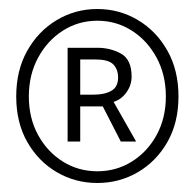

<svg xmlns="http://www.w3.org/2000/svg" viewBox="-20 -732 432 426"><path d="M196 -326Q147 -326 106 -350Q65 -374 40.5 -417Q16 -460 16 -518Q16 -576 40.5 -619.5Q65 -663 106 -687.5Q147 -712 196 -712Q245 -712 286 -687.5Q327 -663 351.5 -619.5Q376 -576 376 -518Q376 -460 351.5 -417Q327 -374 286 -350Q245 -326 196 -326ZM196 -352Q238 -352 272.5 -373.5Q307 -395 327.5 -432.5Q348 -470 348 -518Q348 -566 327.5 -604Q307 -642 272.5 -664Q238 -686 196 -686Q154 -686 119.5 -664Q85 -642 64.5 -604Q44 -566 44 -518Q44 -470 64.5 -432.5Q85 -395 119.5 -373.5Q154 -352 196 -352ZM130 -418V-626H196Q225 -626 248.5 -613Q272 -600 272 -562Q272 -543 260.5 -527Q249 -511 232 -506L282 -418H248L208 -496H158V-418ZM158 -522H188Q212 -522 227 -530.5Q242 -539 242 -560Q242 -578 231.5 -589Q221 -600 192 -600H158Z"/></svg>

Font: Source Sans 3 VF
Style: Regular
Weight: 200
Designer: Paul D. Hunt
Foundry: Adobe
Version: Version 3.046;hotconv 1.0.118;makeotfexe 2.5.65603